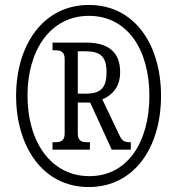

<svg xmlns="http://www.w3.org/2000/svg" viewBox="-20 -745 715 775"><path d="M338 10C523 10 630 -151 630 -358C630 -563 525 -725 339 -725C154 -725 45 -563 45 -358C45 -156 151 10 338 10ZM341 -34C186 -34 91 -172 91 -359C91 -542 183 -681 339 -681C494 -681 583 -545 583 -358C583 -172 495 -34 341 -34ZM192 -141H343V-171H332C312 -171 294 -175 294 -206V-331H344L431 -141H508V-171C482 -171 474 -175 463 -197L393 -344C429 -359 465 -390 465 -454C465 -533 419 -573 328 -573H192V-542H202C223 -542 241 -538 241 -507V-206C241 -175 223 -171 202 -171H192ZM327 -367H294V-538H325C386 -538 410 -516 410 -453C410 -394 390 -367 327 -367Z"/></svg>

Font: Noto Serif Ethiopic ExtraCondensed Medium
Style: Regular
Weight: 500
Width: 2
Designer: Monotype Design Team
Foundry: Monotype Imaging Inc.
Version: Version 2.102